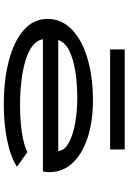

<svg xmlns="http://www.w3.org/2000/svg" viewBox="152 -838 695 1040"><g transform="rotate(90 500.0 -317.5)"><path d="M547 10Q413 10 308 -17.5Q203 -45 142.5 -98Q82 -151 82 -227Q82 -285 115 -330.5Q148 -376 208 -408Q268 -440 348 -456.5Q428 -473 521 -473Q636 -473 724 -444.5Q812 -416 862 -363Q912 -310 912 -235Q912 -227 911 -218.5Q910 -210 908 -202H192Q198 -168 229.5 -144.5Q261 -121 311 -106.5Q361 -92 422.5 -85Q484 -78 551 -78Q598 -78 646 -82Q694 -86 735 -95Q776 -104 803 -118L883 -61Q827 -26 738 -8Q649 10 547 10ZM196 -285H798Q794 -320 752.5 -342.5Q711 -365 646.5 -376.5Q582 -388 511 -388Q437 -388 370 -378Q303 -368 256 -345.5Q209 -323 196 -285ZM247 -566V-645H789V-566Z"/></g></svg>

Font: Inconsolata UltraExpanded SemiBold
Style: Regular
Weight: 600
Width: 9
Monospace: yes
Designer: Raph Levien, Cyreal, Brenton Simpson
Foundry: Raph Levien, Cyreal, Google
Version: Version 3.001; ttfautohint (v1.8.2.53-6de2)